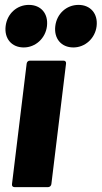

<svg xmlns="http://www.w3.org/2000/svg" viewBox="-20 -765 416 785"><path d="M77 -571C125 -571 166 -608 172 -658C178 -709 148 -745 98 -745C49 -745 9 -709 3 -658C-3 -608 27 -571 77 -571ZM280 -571C328 -571 369 -608 375 -658C381 -709 350 -745 301 -745C252 -745 212 -709 206 -658C200 -608 230 -571 280 -571ZM39 0H177C183 0 189 -5 190 -12L250 -505C251 -512 247 -517 240 -517H102C95 -517 90 -512 89 -505L29 -12C28 -5 32 0 39 0Z"/></svg>

Font: Barlow ExtraBold
Style: Italic
Weight: 800
Italic angle: -7°
Designer: Jeremy Tribby
Foundry: Tribby Type
Version: Version 1.422;hotconv 1.0.109;makeotfexe 2.5.65596